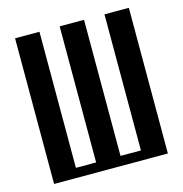

<svg xmlns="http://www.w3.org/2000/svg" viewBox="-104 -794 848 890"><g transform="rotate(-15 320.0 -349.5)"><path d="M47 -699H164V-46H261V-699H378V-46H476V-699H593V0H47Z"/></g></svg>

Font: Moniqa ExtBd Paragraph
Style: Regular
Weight: 800
Designer: Rajesh Rajput
Foundry: Rajesh Rajput
Version: Version 1.000